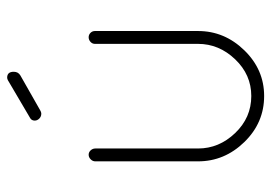

<svg xmlns="http://www.w3.org/2000/svg" viewBox="-128 -606 740 523"><g transform="rotate(-90 241.5 -344.0)"><path d="M242 6Q169 6 116.5 -48Q64 -102 64 -174V-454Q64 -461 69.5 -466.5Q75 -472 82 -472Q89 -472 94 -466.5Q99 -461 99 -454V-174Q99 -117 141 -73Q183 -29 242 -29Q300 -29 342 -73Q384 -117 384 -174V-455Q384 -462 389.5 -467Q395 -472 402 -472Q409 -472 414 -467Q419 -462 419 -455V-174Q419 -102 366.5 -48Q314 6 242 6ZM298 -658 203 -604Q198 -601 194 -601Q186 -601 180.5 -606.5Q175 -612 175 -619Q175 -628 183 -632L285 -692Q289 -694 292 -694Q308 -694 308 -676Q308 -664 298 -658Z"/></g></svg>

Font: Dosis
Style: ExtraLight
Weight: 250
Designer: Edgar Tolentino, Pablo Impallari, Igino Marini
Foundry: Edgar Tolentino, Pablo Impallari, Igino Marini
Version: Version 1.007